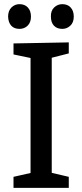

<svg xmlns="http://www.w3.org/2000/svg" viewBox="-20 -904 395 924"><path d="M311 -647 217 -623 229 -639V-58L217 -75L311 -53V0H45V-53L138 -74L127 -58V-639L141 -622L45 -642V-695L311 -700ZM280 -765Q254 -765 239.5 -780.5Q225 -796 225 -824Q224 -852 240.5 -868Q257 -884 280 -884Q305 -884 320 -868Q335 -852 335 -824Q335 -796 318.5 -780.5Q302 -765 280 -765ZM74 -765Q48 -765 34 -780.5Q20 -796 19 -824Q19 -852 35 -868Q51 -884 74 -884Q99 -884 114 -868Q129 -852 129 -824Q129 -796 113 -780.5Q97 -765 74 -765Z"/></svg>

Font: Bitter Thin Medium
Style: Regular
Weight: 500
Version: Version 3.021